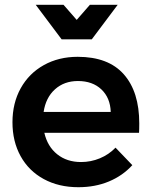

<svg xmlns="http://www.w3.org/2000/svg" viewBox="-20 -776 632 801"><path d="M561 -261Q561 -235 560 -222H165Q178 -165 218.5 -132.5Q259 -100 318 -100Q359 -100 396.5 -115.5Q434 -131 462 -160L532 -87Q492 -43 434.5 -19Q377 5 307 5Q225 5 162.5 -29Q100 -63 66 -124.5Q32 -186 32 -266Q32 -346 66.5 -408Q101 -470 163 -504.5Q225 -539 304 -539Q432 -539 496.5 -466Q561 -393 561 -261ZM442 -309Q440 -368 403 -403Q366 -438 305 -438Q248 -438 209.5 -403.5Q171 -369 162 -309ZM355 -756H471L363 -612H237L129 -756H245L300 -693Z"/></svg>

Font: Montserrat arm2 Medium
Style: Regular
Weight: 500
Designer: Julieta Ulanovsky
Foundry: Julieta Ulanovsky
Version: Version 6.000